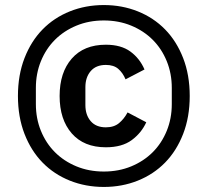

<svg xmlns="http://www.w3.org/2000/svg" viewBox="-20 -729 822 760"><path d="M391 11Q319 11 256.5 -14Q194 -39 148.5 -85.5Q103 -132 77 -199Q51 -266 51 -349Q51 -432 77 -499Q103 -566 148.5 -612.5Q194 -659 256.5 -684Q319 -709 391 -709Q463 -709 525.5 -684Q588 -659 633.5 -612.5Q679 -566 705 -499Q731 -432 731 -349Q731 -266 705 -199Q679 -132 633.5 -85.5Q588 -39 525.5 -14Q463 11 391 11ZM391 -50Q450 -50 499.5 -70.5Q549 -91 584.5 -126.5Q620 -162 640 -211Q660 -260 660 -317V-381Q660 -438 640 -487Q620 -536 584.5 -571.5Q549 -607 499.5 -627.5Q450 -648 391 -648Q332 -648 282.5 -627.5Q233 -607 197.5 -571.5Q162 -536 142 -487Q122 -438 122 -381V-317Q122 -260 142 -211Q162 -162 197.5 -126.5Q233 -91 282.5 -70.5Q332 -50 391 -50ZM399 -146Q312 -146 264 -201Q216 -256 216 -349Q216 -442 264 -497Q312 -552 399 -552Q459 -552 496 -525Q533 -498 552 -454L477 -415Q466 -441 448 -456.5Q430 -472 399 -472Q360 -472 339 -447.5Q318 -423 318 -384V-313Q318 -274 339 -249.5Q360 -225 399 -225Q431 -225 451 -241.5Q471 -258 485 -284L559 -245Q540 -203 501.5 -174.5Q463 -146 399 -146Z"/></svg>

Font: IBM Plex Sans Arabic Medium
Style: Regular
Weight: 500
Designer: Mike Abbink, Paul van der Laan, Pieter van Rosmalen, Wael Morcos, Khajak Apelian
Foundry: Bold Monday
Version: Version 1.1